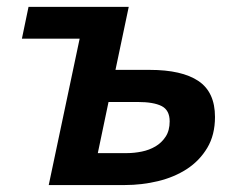

<svg xmlns="http://www.w3.org/2000/svg" viewBox="-20 -532 683 552"><path d="M312 -331.1H410.2Q502.9 -331.1 550.5 -299.1Q598.1 -267.1 598.1 -195.8Q598.1 -144 575.9 -106.9Q553.7 -69.8 517.3 -46.1Q481 -22.5 434.3 -11.2Q387.7 0 338.9 0H120.1L209 -420.9H43L62 -512.2H350.1ZM345.2 -91.8Q365.7 -91.8 387.5 -96.2Q409.2 -100.6 427 -111.1Q444.8 -121.6 456.3 -139.2Q467.8 -156.7 467.8 -183.1Q467.8 -215.3 444.6 -227.1Q421.4 -238.8 376 -238.8H292L261.2 -91.8Z"/></svg>

Font: Lorenzo Sans
Style: Bold Italic
Weight: 700
Italic angle: -12°
Foundry: Intel Corporation
Version: Version 1.00; ttfautohint (v1.5)